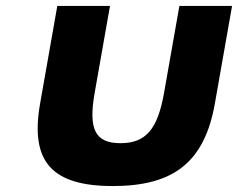

<svg xmlns="http://www.w3.org/2000/svg" viewBox="-20 -610 800 645"><path d="M349.5 -590H172.5L114.7 -262.1C79.8 -64.3 156.6 15 359.4 15C562.1 15 666.9 -64.3 701.8 -262.1L759.6 -590H582.6L531.1 -297.8C509.6 -176 470.1 -129 384.7 -129C299.4 -129 276.5 -176 298 -297.8Z"/></svg>

Font: Hussar Wysoki
Style: Obl
Weight: 700
Foundry: Cannot Into Space Fonts
Version: Version 0.92